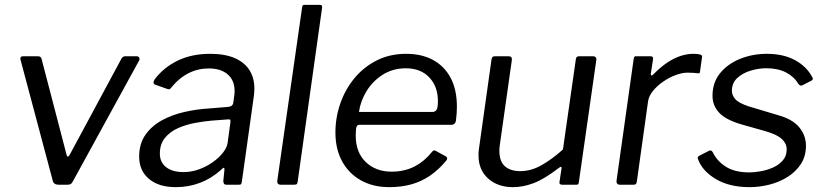

<svg xmlns="http://www.w3.org/2000/svg" viewBox="-20 -762 3406 792"><path d="M543.6 -530Q550.5 -530 553.9 -524.7Q557.2 -519.3 554.4 -513.4L280 -12.8Q275.9 -4.8 271 -2.4Q266 0 256.8 0H220.8Q211.6 0 205.3 -4.5Q198.9 -9 197.7 -16.2L64.3 -516.9Q62.2 -530 74.8 -530H137.2Q143.3 -530 147.6 -526.2Q151.8 -522.4 152.1 -516.6L254.5 -123.9Q259.2 -105.6 270.5 -129.1L481.7 -521.5Q487.4 -530 496.8 -530H543.6Z M892.3 -61.7Q851.4 -25.3 804.5 -7.7Q757.6 10 705.6 10Q634.2 10 594.1 -24.4Q554 -58.8 554 -115.8Q554 -169 579.7 -205.7Q605.4 -242.4 647.4 -265.5Q689.5 -288.5 740.6 -300.1Q791.7 -311.7 842.3 -314.6L921 -321.1Q940 -322.6 942.3 -338.2L946 -365.4Q947 -370.8 947.4 -376.1Q947.7 -381.4 947.7 -386.6Q947.7 -430.5 919.3 -455.1Q890.9 -479.7 841.1 -479.7Q796.8 -479.7 757.6 -460Q718.3 -440.2 684.2 -398.1Q681.2 -394.3 678.3 -393.7Q675.5 -393.2 669.8 -395.2L618.9 -413.2Q615.2 -415.2 613.6 -419.3Q612 -423.5 616.7 -432.7Q653 -482.3 711.5 -511.2Q769.9 -540 846.8 -540Q907.9 -540 948.3 -522.4Q988.7 -504.7 1009 -472.7Q1029.3 -440.7 1029.3 -396.6Q1029.3 -389.6 1028.8 -382.2Q1028.3 -374.8 1027.3 -366.8L977.6 -12.3Q976.3 -3.8 974 -1.9Q971.7 0 964.3 0H913.5Q907 0 904 -4.3Q901 -8.6 901.2 -16.1L906 -63.6Q905.5 -76.9 892.3 -61.7ZM930.4 -256.8Q931.6 -265.1 929.6 -267.8Q927.5 -270.5 919.9 -269.5L850.8 -264.2Q821.3 -261.7 784.7 -254.9Q748.2 -248.1 715.1 -233.8Q682.1 -219.4 660.7 -193.6Q639.4 -167.9 639.4 -128.2Q639.4 -92.6 665.2 -72.4Q691.1 -52.2 737 -52.2Q770.9 -52.2 802.4 -64Q833.9 -75.8 859.1 -94Q885.1 -112.8 900.8 -133.6Q916.6 -154.4 919 -173.4Z M1208.1 -14.3Q1206.8 -4.8 1203.9 -2.4Q1201.1 0 1190.6 0H1139.2Q1130 0 1126.4 -4.3Q1122.8 -8.6 1123.8 -16.5L1226.1 -730.8Q1227.3 -738.2 1229.3 -740.1Q1231.2 -742 1237.3 -742H1299.2Q1311.3 -742 1308.3 -728Z M1585.8 10Q1518.7 10 1468.6 -18.2Q1418.5 -46.4 1391.1 -96.8Q1363.6 -147.3 1363.6 -215.1Q1363.6 -277.1 1383.7 -334.9Q1403.7 -392.8 1441.8 -439.1Q1480 -485.4 1533.9 -512.7Q1587.9 -540 1655.3 -540Q1720.1 -540 1767 -514.3Q1813.9 -488.5 1839.3 -440Q1864.7 -391.4 1864.7 -321.9Q1864.7 -308.2 1863.7 -293.8Q1862.7 -279.5 1860.7 -264Q1859.7 -256.5 1854.7 -251.8Q1849.7 -247.1 1840.4 -247.1H1461Q1453.4 -247.1 1450.4 -237.6Q1447.4 -228 1447.4 -202.2Q1447.4 -133.4 1488.8 -93.6Q1530.2 -53.9 1595.5 -53.9Q1647.7 -53.9 1689.1 -74.9Q1730.6 -96 1763.8 -137.6Q1768.4 -142.1 1772 -141.6Q1775.6 -141.1 1779.5 -138.6L1818.1 -117.5Q1828.9 -112.3 1821.8 -100.8Q1789.4 -61.4 1753.3 -37Q1717.3 -12.6 1676 -1.3Q1634.7 10 1585.8 10ZM1763.6 -300.2Q1774.3 -300.2 1780.3 -308.3Q1786.4 -316.5 1786.4 -345.3Q1786.4 -404.5 1751.1 -442.4Q1715.7 -480.3 1654 -480.3Q1600.7 -480.3 1559.1 -454Q1517.6 -427.8 1492.2 -386.4Q1466.9 -345 1460.7 -300.2Z M2096.6 10Q2033 10 1993.4 -25.7Q1953.9 -61.4 1953.9 -120.6Q1953.9 -126.4 1954 -132.9Q1954.2 -139.3 1955.2 -144.9L2007.5 -516.9Q2008.8 -524.6 2011.9 -527.3Q2015 -530 2022.3 -530H2078.4Q2085.6 -530 2089.1 -525.7Q2092.5 -521.4 2091.3 -513.9L2041.6 -163Q2040.6 -156.8 2040.3 -151.1Q2039.9 -145.4 2039.9 -140.5Q2039.9 -96.4 2062.6 -76.2Q2085.3 -56.1 2125.9 -56.1Q2170.8 -56.1 2213.9 -80.6Q2257.1 -105.1 2302.1 -145.3L2355.4 -517.9Q2356.7 -525.6 2360 -527.8Q2363.2 -530 2370.8 -530H2426.1Q2433.5 -530 2437.3 -525.7Q2441 -521.4 2439.7 -513.9L2367.7 -10.2Q2366.7 -4.6 2365 -2.3Q2363.4 0 2357.3 0H2298.6Q2293.5 0 2290.1 -2.6Q2286.8 -5.3 2287.8 -10.9L2296.3 -67.2Q2297.3 -72.5 2294.6 -73.6Q2291.9 -74.7 2286.1 -69.9Q2225.1 -23 2181.1 -6.5Q2137.1 10 2096.6 10Z M2536.7 0Q2529.7 0 2525.9 -4.7Q2522.1 -9.3 2523.1 -15.8L2594 -519.5Q2595.2 -526.2 2597.2 -528.1Q2599.1 -530 2604.4 -530H2663.4Q2669.2 -530 2672.1 -526.9Q2674.9 -523.8 2673.6 -516.3L2664.7 -458.6Q2663.7 -451.7 2667 -451Q2670.3 -450.4 2675.1 -455.2Q2704.5 -485.2 2732.6 -503.9Q2760.7 -522.6 2787.6 -531.3Q2814.5 -540 2839.1 -540Q2859.1 -540 2868.2 -537Q2877.3 -534 2876.1 -527.3L2867.7 -468.3Q2867.1 -462.8 2865.8 -461.1Q2864.5 -459.4 2861.1 -459.7Q2851 -460.8 2839.5 -461.5Q2828 -462.3 2816.2 -462.3Q2793.9 -462.3 2766.8 -452.2Q2739.8 -442.1 2715 -424.9Q2690.2 -407.7 2673.1 -386.4Q2656 -365.1 2653.2 -343.4L2606.8 -12.1Q2605.5 -4.8 2602.7 -2.4Q2599.8 0 2591.5 0H2536.7Z M3072.1 10Q2989.8 10 2934.1 -22.6Q2878.4 -55.2 2859.8 -104.1Q2855.1 -114.4 2863.7 -119.1L2903 -139.2Q2908.7 -142.3 2913 -140.9Q2917.3 -139.6 2920.2 -133.8Q2938.3 -96.7 2975.1 -73.8Q3011.8 -50.8 3071.6 -50.8Q3091.5 -50.8 3117.7 -55.5Q3144 -60.1 3168.3 -70.8Q3192.5 -81.6 3208.8 -99.9Q3225.1 -118.2 3225.1 -146.2Q3225.1 -170 3204.8 -188.8Q3184.4 -207.6 3137.4 -220.9L3038.4 -248.9Q2973.6 -267.8 2946.3 -297.3Q2919.1 -326.8 2919.1 -366.6Q2919.1 -422.5 2951.1 -461.1Q2983.1 -499.6 3034.2 -519.8Q3085.2 -540 3143.3 -540Q3211.7 -540 3259.9 -513.7Q3308.1 -487.3 3331 -443Q3333.5 -439.1 3332.8 -435.6Q3332.1 -432.1 3327.1 -429.3L3288.8 -409.7Q3284.6 -407.9 3281.1 -409.3Q3277.7 -410.7 3272.6 -416.7Q3255.6 -445.9 3222.2 -463.2Q3188.8 -480.5 3140.3 -480.5Q3110.5 -480.5 3077.4 -470.9Q3044.3 -461.2 3021.7 -440.7Q2999.1 -420.1 2999.1 -387.6Q2999.1 -368.6 3013.4 -352.6Q3027.8 -336.6 3069.5 -322.9L3191.4 -286.4Q3249.6 -270.1 3277.1 -236.6Q3304.6 -203 3304.6 -160.9Q3304.6 -117.9 3283.9 -85.8Q3263.2 -53.8 3229.1 -32.3Q3195 -10.8 3153.9 -0.4Q3112.9 10 3072.1 10Z"/></svg>

Font: Libre Franklin Thin
Style: Italic
Weight: 100
Italic angle: -8°
Designer: Pablo Impallari, Rodrigo Fuenzalida, Nhung Nguyen
Foundry: Impallari Type
Version: Version 3.000